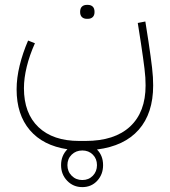

<svg xmlns="http://www.w3.org/2000/svg" viewBox="-20 -456 694 786"><path d="M317 310Q280 310 255 284Q230 258 230 220Q230 181 256 155Q156 140 102 76.5Q48 13 48 -90Q48 -137 60.5 -188Q73 -239 95 -290L123 -279Q101 -230 89.5 -183Q78 -136 78 -95Q78 8 137.5 64.5Q197 121 304 121H330Q449 121 512.5 62Q576 3 576 -106Q576 -122 575 -138.5Q574 -155 571.5 -175Q569 -195 565.5 -220.5Q562 -246 557 -279L544 -362L575 -368L588 -285Q593 -252 596.5 -226Q600 -200 602.5 -179Q605 -158 606 -140Q607 -122 607 -106Q607 8 548 75Q489 142 377 156Q402 181 402 220Q402 258 378 284Q354 310 317 310ZM317 281Q343 281 360 263.5Q377 246 377 220Q377 194 360 177Q343 160 317 160Q291 160 273.5 177Q256 194 256 220Q256 246 273.5 263.5Q291 281 317 281ZM335 -379Q323 -379 315.5 -386Q308 -393 308 -407Q308 -422 315.5 -429Q323 -436 335 -436H340Q352 -436 359.5 -429Q367 -422 367 -407Q367 -393 359.5 -386Q352 -379 340 -379Z"/></svg>

Font: IBM Plex Sans Arabic ExtLt
Style: Regular
Weight: 200
Designer: Mike Abbink, Paul van der Laan, Pieter van Rosmalen, Wael Morcos, Khajak Apelian
Foundry: Bold Monday
Version: Version 1.2